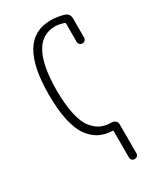

<svg xmlns="http://www.w3.org/2000/svg" viewBox="-234 -828 968 1136"><g transform="rotate(-30 250.0 -260.0)"><path d="M304.7 9.8Q254.9 7.8 216.3 -11.7Q177.7 -31.2 147.5 -72.8Q117.2 -114.3 101.1 -187.5Q85 -260.7 85 -365.2Q85 -740.2 311.5 -740.2Q357.4 -740.2 401.4 -727.5Q435.5 -717.8 434.6 -680.7V-551.8Q434.6 -542 427.2 -534.7Q419.9 -527.3 410.2 -527.3Q399.4 -527.3 391.6 -534.7Q383.8 -542 383.8 -551.8V-678.7Q383.8 -683.6 379.9 -684.6Q346.7 -695.3 318.4 -696.3Q138.7 -696.3 137.7 -365.2Q137.7 -267.6 152.8 -199.2Q168 -130.9 195.3 -97.2Q222.7 -63.5 253.4 -49.8Q284.2 -36.1 322.3 -36.1H325.2Q338.9 -36.1 349.6 -26.9Q360.4 -17.6 360.4 -4.9V195.3Q360.4 206.1 353 212.9Q345.7 219.7 335 219.7Q324.2 219.7 316.9 212.9Q309.6 206.1 309.6 195.3V14.6Q309.6 9.8 304.7 9.8Z"/></g></svg>

Font: Rounded-L Mgen+ 1mn light
Style: Regular
Weight: 200
Designer: [Source Han Sans]
Ryoko NISHIZUKA  (kana & ideographs); Paul D. Hunt (Latin, Greek & Cyrillic); Wenlong ZHANG  (bopomofo
Version: Version 1.059.20150602